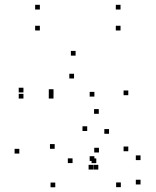

<svg xmlns="http://www.w3.org/2000/svg" viewBox="-20 -772 660 814"><path d="M79.4 -380.1V-400.1H59.4V-380.1ZM79.4 -354.2V-374.2H59.4V-354.2ZM206.8 -354.2V-374.2H186.8V-354.2ZM206.9 -373.7V-393.7H186.9V-373.7ZM293.9 -439.3V-459.3H273.9V-439.3ZM380.2 -362.5V-382.5H360.2V-362.5ZM380.2 -89.7V-109.7H360.2V-89.7ZM388.2 -80.3V-100.3H368.2V-80.3ZM492.3 21.5V1.5H472.3V21.5ZM575.8 10V-10H555.8V10ZM575.8 -93.2V-113.2H555.8V-93.2ZM523.9 -130.8V-150.8H503.9V-130.8ZM523.9 -368.4V-388.4H503.9V-368.4ZM300.5 -536.2V-556.2H280.5V-536.2ZM398.8 -289.5V-309.5H378.8V-289.5ZM61.9 -121V-141H41.9V-121ZM214.3 22V2H194.3V22ZM375.6 -53.2V-73.2H355.6V-53.2ZM396.8 -53.2V-73.2H376.8V-53.2ZM399.5 -125.5V-145.5H379.5V-125.5ZM287.6 -80.6V-100.6H267.6V-80.6ZM211.8 -141.1V-161.1H191.8V-141.1ZM349.7 -216.6V-236.6H329.7V-216.6ZM442.3 -204.8V-224.8H422.3V-204.8ZM149 -731.6V-751.6H129V-731.6ZM149 -642.8V-662.8H129V-642.8ZM491 -642.8V-662.8H471V-642.8ZM491 -731.6V-751.6H471V-731.6Z"/></svg>

Font: Monaspace Neon Dots Var
Style: Regular
Weight: 400
Designer: Riley Cran and the Lettermatic Team
Version: Version 1.100 (Monaspace Neon Dots)